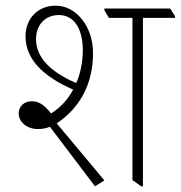

<svg xmlns="http://www.w3.org/2000/svg" viewBox="-20 -652 637 677"><path d="M315 5 348 -16 180 -217C265 -274 308 -360 308 -464C308 -511 294 -553 269 -584C245 -614 213 -632 176 -632C113 -632 70 -586 70 -524C70 -446 128 -384 238 -336C219 -301 193 -272 160 -252C136 -282 118 -295 92 -295C66 -295 46 -278 46 -252C46 -221 76 -197 113 -197C128 -197 142 -199 156 -205ZM478 5H484V-589H597V-595L580 -622H348V-616L364 -589H447V-17ZM107 -514C107 -564 139 -599 188 -599C239 -599 272 -553 272 -475C272 -434 264 -394 249 -359C154 -400 107 -452 107 -514Z"/></svg>

Font: Noto Serif Devanagari SemiCondensed ExtraLight
Style: Regular
Weight: 200
Width: 4
Designer: Universal Thirst, Indian Type Foundry and the Monotype Design Team
Foundry: Monotype Imaging Inc.
Version: Version 2.004